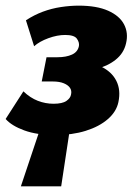

<svg xmlns="http://www.w3.org/2000/svg" viewBox="-40 -463 487 681"><path d="M34 198 109 -26H211L177 198ZM156 16Q91 16 46 -0.5Q1 -17 -20 -41L43 -139Q67 -116 94 -105.5Q121 -95 150 -95Q181 -95 195.5 -105Q210 -115 212 -128Q215 -141 208.5 -151Q202 -161 186.5 -167.5Q171 -174 147 -174H108L125 -260H164Q195 -260 215.5 -269.5Q236 -279 240 -300Q242 -313 232.5 -326Q223 -339 191 -339Q163 -339 131.5 -327.5Q100 -316 81 -299L52 -391Q81 -410 112 -421.5Q143 -433 176 -438Q209 -443 239 -443Q303 -443 343.5 -425Q384 -407 400 -376.5Q416 -346 407 -309Q399 -274 370 -251Q341 -228 300 -218Q259 -208 216 -208L223 -245Q280 -245 318 -227Q356 -209 372.5 -176.5Q389 -144 380 -101Q373 -67 342.5 -40.5Q312 -14 264 1Q216 16 156 16Z"/></svg>

Font: Ysabeau Black
Style: Italic
Weight: 900
Italic angle: -12°
Version: Version 2.000;gftools[0.9.27.dev2+g8671c4b]